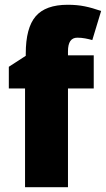

<svg xmlns="http://www.w3.org/2000/svg" viewBox="-20 -785 444 805"><path d="M373 -414H265V0H85V-414H17V-505L88 -551V-560Q88 -668 129.5 -716.5Q171 -765 264 -765Q303 -765 335 -758.5Q367 -752 404 -739L367 -617Q353 -621 337 -624Q321 -627 304 -627Q265 -627 265 -570V-553H373Z"/></svg>

Font: Noto Sans Lao UI SemCond Blk
Style: Regular
Weight: 900
Width: 4
Designer: Monotype Design Team
Foundry: Monotype Imaging Inc.
Version: Version 2.000; ttfautohint (v1.8.4.7-5d5b)